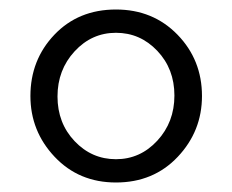

<svg xmlns="http://www.w3.org/2000/svg" viewBox="-20 -730 489 404"><path d="M224 -346Q146 -346 95 -400Q44 -454 44 -528Q44 -604 94.5 -657Q145 -710 224 -710Q302 -710 353.5 -657Q405 -604 405 -528Q405 -454 354 -400Q303 -346 224 -346ZM137 -622Q101 -583 101 -527Q101 -471 137 -433Q173 -395 224 -395Q275 -395 311 -434Q347 -473 347 -529Q347 -585 311 -623Q275 -661 224 -661Q173 -661 137 -622Z"/></svg>

Font: Raleway
Style: Regular
Weight: 400
Designer: Matt McInerney, Pablo Impallari, Rodrigo Fuenzalida
Foundry: Matt McInerney, Pablo Impallari, Rodrigo Fuenzalida
Version: Version 1.000;PS 001.001;hotconv 1.0.56; ttfautohint (v1.5)